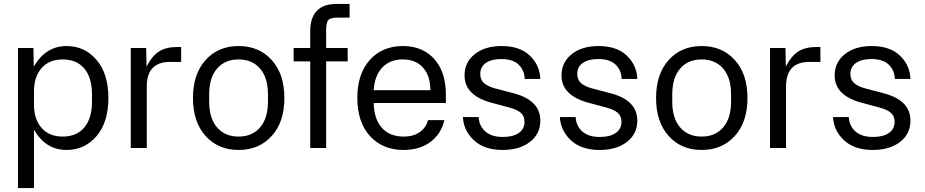

<svg xmlns="http://www.w3.org/2000/svg" viewBox="-20 -740 4623 960"><path d="M69.8 200.2V-500H147L148.9 -407.2Q209 -509.8 313 -509.8Q403.3 -509.8 462.6 -440.7Q522 -371.6 522 -250Q522 -128.4 462.6 -59.3Q403.3 9.8 313 9.8Q208 9.8 149.9 -91.8V200.2ZM149.9 -216.8Q149.9 -144 187.7 -100.6Q225.6 -57.1 293.9 -57.1Q362.8 -57.1 401.4 -102.5Q439.9 -147.9 439.9 -231.9V-268.1Q439.9 -352.1 401.4 -397.5Q362.8 -442.9 293.9 -442.9Q225.6 -442.9 187.7 -399.4Q149.9 -356 149.9 -283.2Z M633.8 0V-500H710.9L712.9 -407.2Q740.7 -461.4 775.9 -483.2Q811 -504.9 863.8 -504.9H885.7V-430.2H829.1Q713.9 -430.2 713.9 -307.1V0Z M1172.9 9.8Q1070.8 9.8 1007.8 -60.3Q944.8 -130.4 944.8 -250Q944.8 -369.6 1007.8 -439.7Q1070.8 -509.8 1172.9 -509.8Q1275.4 -509.8 1338.6 -439.9Q1401.9 -370.1 1401.9 -250Q1401.9 -129.9 1338.6 -60.1Q1275.4 9.8 1172.9 9.8ZM1025.9 -231.9Q1025.9 -148.4 1065.4 -102.8Q1105 -57.1 1172.9 -57.1Q1240.7 -57.1 1280.3 -102.8Q1319.8 -148.4 1319.8 -231.9V-268.1Q1319.8 -351.6 1280.3 -397.2Q1240.7 -442.9 1172.9 -442.9Q1105 -442.9 1065.4 -397.2Q1025.9 -351.6 1025.9 -268.1Z M1531.2 -585.9Q1531.2 -649.9 1563.5 -685.1Q1595.7 -720.2 1662.1 -720.2H1728V-651.9H1668.9Q1633.3 -651.9 1622.1 -640.4Q1610.8 -628.9 1610.8 -589.8V-500H1718.3V-433.1H1610.8V0H1531.2V-433.1H1448.2V-500H1531.2Z M1997.6 9.8Q1893.1 9.8 1829.8 -59.8Q1766.6 -129.4 1766.6 -250Q1766.6 -370.1 1828.9 -439.9Q1891.1 -509.8 1994.6 -509.8Q2093.3 -509.8 2151.4 -444.8Q2209.5 -379.9 2209.5 -266.1V-225.1H1848.6Q1850.1 -144.5 1889.4 -100.8Q1928.7 -57.1 1997.6 -57.1Q2048.8 -57.1 2080.3 -80.6Q2111.8 -104 2119.6 -139.2H2201.7Q2186.5 -70.8 2132.6 -30.5Q2078.6 9.8 1997.6 9.8ZM1848.6 -289.1H2131.8Q2131.8 -360.8 2095.2 -401.9Q2058.6 -442.9 1993.7 -442.9Q1930.2 -442.9 1891.6 -402.6Q1853 -362.3 1848.6 -289.1Z M2434.6 -227.1Q2302.7 -263.7 2302.7 -362.8Q2302.7 -428.7 2353.8 -469.2Q2404.8 -509.8 2487.8 -509.8Q2579.1 -509.8 2629.2 -461.9Q2679.2 -414.1 2681.6 -345.2H2603.5Q2602.1 -388.7 2573.2 -416.7Q2544.4 -444.8 2486.3 -444.8Q2436.5 -444.8 2408.9 -425Q2381.3 -405.3 2381.3 -370.1Q2381.3 -341.3 2399.9 -324.7Q2418.5 -308.1 2452.6 -298.8L2547.4 -273.9Q2681.6 -238.8 2681.6 -137.2Q2681.6 -70.3 2629.6 -30.3Q2577.6 9.8 2493.7 9.8Q2401.9 9.8 2350.1 -38.1Q2298.3 -85.9 2294.4 -154.8H2373.5Q2375 -111.8 2405.8 -83.5Q2436.5 -55.2 2494.6 -55.2Q2545.4 -55.2 2574 -75.2Q2602.5 -95.2 2602.5 -130.9Q2602.5 -159.7 2584 -175.8Q2565.4 -191.9 2530.8 -201.2Z M2919.4 -227.1Q2787.6 -263.7 2787.6 -362.8Q2787.6 -428.7 2838.6 -469.2Q2889.6 -509.8 2972.7 -509.8Q3064 -509.8 3114 -461.9Q3164.1 -414.1 3166.5 -345.2H3088.4Q3086.9 -388.7 3058.1 -416.7Q3029.3 -444.8 2971.2 -444.8Q2921.4 -444.8 2893.8 -425Q2866.2 -405.3 2866.2 -370.1Q2866.2 -341.3 2884.8 -324.7Q2903.3 -308.1 2937.5 -298.8L3032.2 -273.9Q3166.5 -238.8 3166.5 -137.2Q3166.5 -70.3 3114.5 -30.3Q3062.5 9.8 2978.5 9.8Q2886.7 9.8 2835 -38.1Q2783.2 -85.9 2779.3 -154.8H2858.4Q2859.9 -111.8 2890.6 -83.5Q2921.4 -55.2 2979.5 -55.2Q3030.3 -55.2 3058.8 -75.2Q3087.4 -95.2 3087.4 -130.9Q3087.4 -159.7 3068.8 -175.8Q3050.3 -191.9 3015.6 -201.2Z M3488.3 9.8Q3386.2 9.8 3323.2 -60.3Q3260.3 -130.4 3260.3 -250Q3260.3 -369.6 3323.2 -439.7Q3386.2 -509.8 3488.3 -509.8Q3590.8 -509.8 3654.1 -439.9Q3717.3 -370.1 3717.3 -250Q3717.3 -129.9 3654.1 -60.1Q3590.8 9.8 3488.3 9.8ZM3341.3 -231.9Q3341.3 -148.4 3380.9 -102.8Q3420.4 -57.1 3488.3 -57.1Q3556.2 -57.1 3595.7 -102.8Q3635.3 -148.4 3635.3 -231.9V-268.1Q3635.3 -351.6 3595.7 -397.2Q3556.2 -442.9 3488.3 -442.9Q3420.4 -442.9 3380.9 -397.2Q3341.3 -351.6 3341.3 -268.1Z M3830.1 0V-500H3907.2L3909.2 -407.2Q3937 -461.4 3972.2 -483.2Q4007.3 -504.9 4060.1 -504.9H4082V-430.2H4025.4Q3910.2 -430.2 3910.2 -307.1V0Z M4285.2 -227.1Q4153.3 -263.7 4153.3 -362.8Q4153.3 -428.7 4204.3 -469.2Q4255.4 -509.8 4338.4 -509.8Q4429.7 -509.8 4479.7 -461.9Q4529.8 -414.1 4532.2 -345.2H4454.1Q4452.6 -388.7 4423.8 -416.7Q4395 -444.8 4336.9 -444.8Q4287.1 -444.8 4259.5 -425Q4231.9 -405.3 4231.9 -370.1Q4231.9 -341.3 4250.5 -324.7Q4269 -308.1 4303.2 -298.8L4397.9 -273.9Q4532.2 -238.8 4532.2 -137.2Q4532.2 -70.3 4480.2 -30.3Q4428.2 9.8 4344.2 9.8Q4252.4 9.8 4200.7 -38.1Q4148.9 -85.9 4145 -154.8H4224.1Q4225.6 -111.8 4256.3 -83.5Q4287.1 -55.2 4345.2 -55.2Q4396 -55.2 4424.6 -75.2Q4453.1 -95.2 4453.1 -130.9Q4453.1 -159.7 4434.6 -175.8Q4416 -191.9 4381.3 -201.2Z"/></svg>

Font: TASA Orbiter Deck
Style: Regular
Weight: 400
Designer: Weizhong Zhang
Version: Version 1.000;Glyphs 3.1.2 (3151)